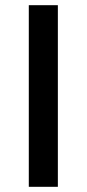

<svg xmlns="http://www.w3.org/2000/svg" viewBox="-20 -720 334 740"><path d="M91 0V-700H203V0Z"/></svg>

Font: Geologica Thin Cursive
Style: Regular
Weight: 400
Version: Version 1.010;gftools[0.9.28]